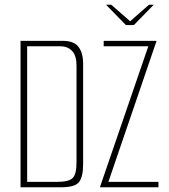

<svg xmlns="http://www.w3.org/2000/svg" viewBox="-20 -793 714 813"><path d="M429 -773H451L531 -703L611 -773H631L547 -687H513ZM67 -620H246Q293 -620 312.5 -594.5Q332 -569 332 -523V-98Q332 -45 315 -22.5Q298 0 239 0H67ZM403 0 608 -597H419V-620H643L439 -23H651V0ZM224 -23Q271 -23 287.5 -39Q304 -55 304 -105V-516Q304 -557 285.5 -577Q267 -597 235 -597H95V-23Z"/></svg>

Font: Smooch Sans ExtraLight
Style: Regular
Weight: 200
Designer: Robert E. Leuschke
Foundry: Robert E. Leuschke
Version: Version 1.010; ttfautohint (v1.8.3)